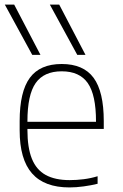

<svg xmlns="http://www.w3.org/2000/svg" viewBox="-20 -810 540 840"><path d="M121 -570 1 -790H42L157 -570ZM318 -570 198 -790H239L354 -570ZM284 10Q174 10 120 -51.5Q66 -113 66 -240V-280Q66 -409 110.5 -469.5Q155 -530 250 -530Q345 -530 389.5 -469.5Q434 -409 434 -280V-246H83V-277H411L400 -263V-279Q400 -395 364 -446.5Q328 -498 250 -498Q172 -498 136 -446.5Q100 -395 100 -279V-241Q100 -164 119.5 -115.5Q139 -67 180 -44.5Q221 -22 285 -22Q315 -22 346.5 -26Q378 -30 407 -39V-6Q379 1 346 5.5Q313 10 284 10Z"/></svg>

Font: M PLUS 1 Code ExtraLight
Style: Regular
Weight: 250
Designer: Coji Morishita
Foundry: UNDERFOREST DESIGN
Version: Version 1.002